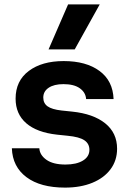

<svg xmlns="http://www.w3.org/2000/svg" viewBox="-20 -837 589 874"><path d="M34 -162H159Q161 -131 191.5 -109.5Q222 -88 278 -88Q328 -88 357.5 -106Q387 -124 387 -155Q387 -183 364 -198.5Q341 -214 288 -219L240 -224Q148 -234 99.5 -276Q51 -318 51 -388Q51 -469 111 -514Q171 -559 270 -559Q372 -559 433 -514Q494 -469 497 -386H372Q370 -416 343.5 -435Q317 -454 269 -454Q226 -454 201.5 -437.5Q177 -421 177 -393Q177 -367 196.5 -353Q216 -339 260 -334L308 -329Q405 -319 459 -275.5Q513 -232 513 -160Q513 -107 483.5 -67Q454 -27 400.5 -5Q347 17 276 17Q164 17 100.5 -30.5Q37 -78 34 -162ZM290 -817H434L320 -612H201Z"/></svg>

Font: Sora-SIA SemiBold
Style: Regular
Weight: 600
Designer: Jonathan Barnbrook, Julián Moncada
Foundry: Barnbrook Fonts
Version: Version 2.000